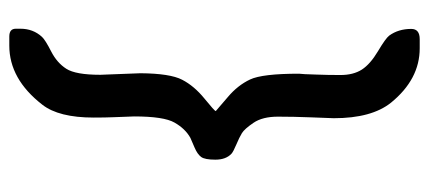

<svg xmlns="http://www.w3.org/2000/svg" viewBox="-280 -496 940 421"><g transform="rotate(90 190.5 -286.0)"><path d="M238.3 -21Q238.3 55.7 210 91.8Q153.8 164.1 80.6 164.1H60.5Q43.5 164.1 43.5 149.9V139.6Q43.5 111.8 61.5 92.3Q68.4 85 93.3 72.3Q118.2 59.6 131.3 39.1Q144.5 18.6 144.5 -35.6L144 -47.9Q141.1 -116.7 141.1 -123.5Q141.6 -188.5 155.3 -214.8Q168.9 -241.2 196.5 -263.7Q224.1 -286.1 224.1 -288.6L192.9 -315.4Q167.5 -336.9 154.8 -363.8Q142.1 -390.6 142.1 -471.2L143.1 -483.9L144 -508.8Q145 -533.7 145 -562Q145 -590.3 133.1 -608.9Q121.1 -627.4 92.8 -644.3Q64.5 -661.1 58.6 -668.9Q43.9 -689 43.9 -717.3Q43.9 -735.8 66.4 -735.8H86.4Q154.3 -735.8 205.6 -672.9Q239.7 -630.4 239.7 -547.4L237.8 -497.1Q236.3 -459 236.3 -425Q236.3 -391.1 249.8 -371.3Q263.2 -351.6 272.5 -345.9Q281.7 -340.3 297.4 -333.7Q313 -327.1 317.4 -323.2Q330.6 -311 330.6 -287.8Q330.6 -264.6 324.7 -256.6Q318.8 -248.5 304.2 -242.2L282.7 -232.9Q262.7 -221.7 249.3 -198.2Q235.8 -174.8 235.8 -109.4L236.3 -96.7Q236.8 -83 237.5 -64.5Q238.3 -45.9 238.3 -21Z"/></g></svg>

Font: Averia Sans
Style: Bold
Weight: 700
Version: Version 1.0